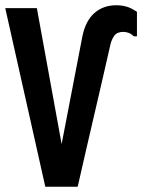

<svg xmlns="http://www.w3.org/2000/svg" viewBox="-20 -725 540 729"><path d="M500 -587H488Q478 -597 467.5 -600.5Q457 -604 449 -604Q425 -604 414.5 -590Q404 -576 399 -555Q385 -492 369 -423.5Q353 -355 337 -285.5Q321 -216 305 -147.5Q289 -79 275 -16H152L0 -694H120L214 -178Q234 -280 253.5 -383Q273 -486 293 -588Q305 -646 338.5 -675.5Q372 -705 421 -705Q443 -705 461.5 -699.5Q480 -694 500 -680Z"/></svg>

Font: D2Coding
Style: Bold
Weight: 700
Monospace: yes
Designer: Yong-Rak Park; Jeong-Hwan Yoon; Sang-Min Lee;
Foundry: NHN Corporation
Version: Version 1.3.2; Build 20180524